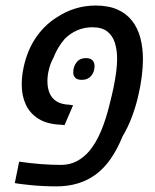

<svg xmlns="http://www.w3.org/2000/svg" viewBox="-20 -660 557 690"><path d="M182.6 9.8Q158.2 9.8 134 8.5Q109.9 7.3 88.4 5.1Q66.9 2.9 52.2 1L33.2 -2L48.8 -79.1Q88.9 -73.2 127 -70.3Q165 -67.4 199.2 -67.4Q230.5 -67.4 256.1 -80.8Q281.7 -94.2 302.2 -118.7Q325.7 -147.5 343.5 -189.9Q361.3 -232.4 375 -289.6Q382.3 -317.9 388.2 -346.2Q394 -374.5 397.5 -400.9Q400.9 -427.2 400.9 -448.7Q400.9 -480.5 392.8 -506.1Q384.8 -531.7 365.5 -546.9Q346.2 -562 312 -562Q281.7 -562 256.3 -550.5Q231 -539.1 212.4 -520Q199.7 -505.4 189.5 -488.3Q179.2 -471.2 172.4 -453.1Q161.6 -433.6 156 -411.4Q150.4 -389.2 150.4 -368.2Q150.4 -344.2 158.2 -325.4Q166 -306.6 183.3 -295.7Q200.7 -284.7 229 -283.7L242.7 -281.7L211.9 -210.4L196.8 -211.9Q149.4 -213.9 118.7 -232.9Q87.9 -252 73 -283.7Q58.1 -315.4 58.1 -356Q58.1 -369.6 59.6 -385.3Q61 -400.9 65.4 -420.4Q78.1 -479 108.6 -524.2Q139.2 -569.3 182.6 -596.7Q247.6 -640.1 323.7 -640.1Q369.6 -640.1 402.1 -625.7Q434.6 -611.3 454.8 -585.2Q475.1 -559.1 484.4 -523.7Q493.7 -488.3 493.7 -446.8Q493.7 -418.9 489.3 -384Q484.9 -349.1 475.8 -311.3Q466.8 -273.4 452.9 -237.1Q439 -200.7 420.4 -169.9Q382.3 -75.7 324.2 -33Q266.1 9.8 182.6 9.8ZM274.4 -373Q258.3 -373 250.7 -380.1Q243.2 -387.2 243.2 -399.9Q243.2 -420.9 255.1 -436Q267.1 -451.2 288.1 -451.2Q304.2 -451.2 312 -443.6Q319.8 -436 319.8 -422.9Q319.8 -401.4 307.6 -387.2Q295.4 -373 274.4 -373Z"/></svg>

Font: Open Sans SemiCondensed Medium
Style: Italic
Weight: 500
Width: 4
Italic angle: -12°
Designer: Monotype Design Team
Foundry: Monotype Imaging Inc.
Version: Version 3.000